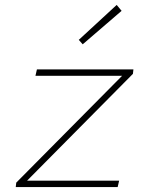

<svg xmlns="http://www.w3.org/2000/svg" viewBox="-20 -760 640 780"><path d="M44 0 46 -18 476 -452H124L130 -478H522L520 -460L90 -26H464L458 0ZM316 -580 300 -598 454 -740 474 -716Z"/></svg>

Font: SourceCodeVF
Style: Italic
Weight: 200
Italic angle: -11°
Monospace: yes
Designer: Paul D. Hunt, Teo Tuominen
Foundry: Adobe
Version: Version 1.026;hotconv 1.1.0;makeotfexe 2.6.0